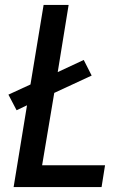

<svg xmlns="http://www.w3.org/2000/svg" viewBox="-20 -755 540 775"><path d="M35 0 89 -330 47 -310 14 -373 103 -414 156 -735H257L213 -464L318 -513L350 -450L199 -380L150 -88H404L390 0Z"/></svg>

Font: Iosevka SS18 Semibold
Style: Italic
Weight: 600
Italic angle: -9°
Monospace: yes
Designer: Belleve Invis
Foundry: Belleve Invis
Version: Version 25.1.1; ttfautohint (v1.8.4)